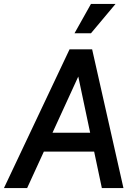

<svg xmlns="http://www.w3.org/2000/svg" viewBox="-44 -949 681 969"><path d="M-24 0 307 -700H414L93 0ZM141 -184 152 -279H474L462 -184ZM470 0 322 -700H421L579 0ZM415 -781H332L415 -929H539Z"/></svg>

Font: Inclusive Sans Medium
Style: Italic
Weight: 500
Italic angle: -7°
Designer: Olivia King
Foundry: Olivia King
Version: Version 2.004